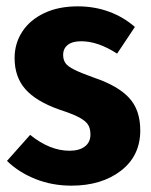

<svg xmlns="http://www.w3.org/2000/svg" viewBox="-20 -568 477 605"><path d="M405 -483 349 -399Q289 -438 236 -438Q208 -438 193.5 -426.5Q179 -415 179 -395Q179 -380 186 -369.5Q193 -359 214 -348.5Q235 -338 277 -323Q351 -298 386.5 -260Q422 -222 422 -157Q422 -77 361 -30Q300 17 205 17Q144 17 91.5 -4Q39 -25 2 -61L75 -143Q137 -93 199 -93Q230 -93 247.5 -106.5Q265 -120 265 -144Q265 -163 257.5 -175Q250 -187 229.5 -198Q209 -209 166 -223Q93 -249 59.5 -287.5Q26 -326 26 -385Q26 -431 50 -468Q74 -505 119 -526.5Q164 -548 225 -548Q278 -548 324 -531Q370 -514 405 -483Z"/></svg>

Font: Fira Sans Condensed
Style: Bold
Weight: 700
Width: 3
Designer: bBox Type GmbH & Carrois Corporate GbR & Edenspiekermann AG
Foundry: bBox Type GmbH & Carrois Corporate GbR & Edenspiekermann AG
Version: Version 4.301